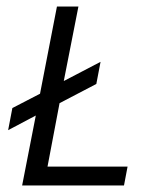

<svg xmlns="http://www.w3.org/2000/svg" viewBox="-20 -570 458 590"><path d="M176 -321 289 -380 276 -312 163 -253 126 -58H372L361 0H48L90 -215L5 -170L18 -238L103 -282L155 -550H221Z"/></svg>

Font: Cambay Devanagari
Style: Italic
Weight: 400
Italic angle: -11°
Designer: Pooja Saxena
Foundry: Pooja Saxena
Version: Version 1.018;PS 001.018;hotconv 1.0.70;makeotf.lib2.5.58329